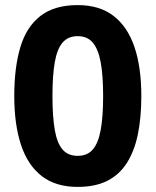

<svg xmlns="http://www.w3.org/2000/svg" viewBox="-20 -722 612 754"><path d="M535 -345Q535 -261 521.5 -195Q508 -129 478.5 -82.5Q449 -36 401.5 -12Q354 12 285 12Q199 12 144 -30.5Q89 -73 62.5 -153Q36 -233 36 -345Q36 -457 60 -537Q84 -617 139 -659.5Q194 -702 285 -702Q371 -702 426 -659.5Q481 -617 508 -537.5Q535 -458 535 -345ZM186 -345Q186 -265 195 -212.5Q204 -160 225.5 -135Q247 -110 285 -110Q323 -110 344.5 -135Q366 -160 375.5 -212Q385 -264 385 -345Q385 -425 375.5 -477Q366 -529 344.5 -554.5Q323 -580 285 -580Q247 -580 225.5 -554.5Q204 -529 195 -477Q186 -425 186 -345Z"/></svg>

Font: Noto Sans Kannada
Style: Regular
Weight: 400
Designer: Jelle Bosma - Monotype Design Team
Foundry: Monotype Imaging Inc.
Version: Version 2.003